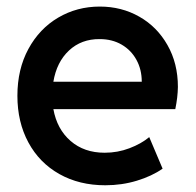

<svg xmlns="http://www.w3.org/2000/svg" viewBox="-20 -548 588 576"><path d="M32.2 -260.7Q32.2 -340.3 65.2 -401.1Q98.1 -461.9 154.5 -495.1Q210.9 -528.3 279.3 -528.3Q344.7 -528.3 397.9 -498Q451.2 -467.8 482.4 -412.8Q513.7 -357.9 513.7 -287.1Q513.2 -255.9 505.9 -220.7H140.1Q150.9 -160.6 191.7 -125.2Q232.4 -89.8 293.9 -89.8Q333 -89.8 368.4 -103.3Q403.8 -116.7 427.7 -136.7L467.8 -42Q435.5 -19.5 390.6 -5.9Q345.7 7.8 295.9 7.8Q217.8 7.8 158 -25.9Q98.1 -59.6 65.2 -120.6Q32.2 -181.6 32.2 -260.7ZM405.3 -302.7Q405.3 -339.4 389.4 -368.4Q373.5 -397.5 345 -414.1Q316.4 -430.7 279.3 -430.7Q224.1 -431.2 187 -396.5Q149.9 -361.8 140.1 -302.7Z"/></svg>

Font: Reddit Sans Fudge SemiBold
Style: Regular
Weight: 600
Designer: Stephen Hutchings
Foundry: Reddit
Version: Version 1.011